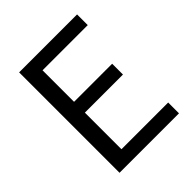

<svg xmlns="http://www.w3.org/2000/svg" viewBox="-201 -862 991 991"><g transform="rotate(-45 294.0 -366.5)"><path d="M100 0H534V-79H193V-346H471V-425H193V-655H523V-733H100Z"/></g></svg>

Font: Noto Sans Mono CJK SC Regular
Style: Regular
Weight: 400
Designer: Ryoko NISHIZUKA (kana & ideographs); Paul D. Hunt (Latin, Greek & Cyrillic); Wenlong ZHANG (bopomofo); Sandoll Communica
Foundry: Adobe Systems Incorporated
Version: Version 1.005;PS 1.005;hotconv 1.0.96;makeotf.lib2.5.65012